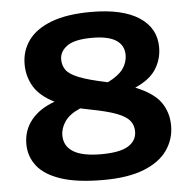

<svg xmlns="http://www.w3.org/2000/svg" viewBox="-53 -803 862 865"><g transform="rotate(-5 377.5 -370.5)"><path d="M379.5 9.5Q261 9.5 188 -15Q115 -39.5 81.5 -82.8Q48 -126 48 -182Q48 -244 85 -290Q122 -336 191 -361Q125.5 -394 98.5 -439.8Q71.5 -485.5 71.5 -540.5Q71.5 -601.5 105.8 -648.8Q140 -696 210.8 -722.8Q281.5 -749.5 390.5 -749.5Q531.5 -749.5 606.8 -700.5Q682 -651.5 682 -564Q682 -510.5 653.8 -466Q625.5 -421.5 559 -392.5Q640.5 -359.5 672.8 -313.8Q705 -268 705 -207.5Q705 -147.5 671 -98Q637 -48.5 565 -19.5Q493 9.5 379.5 9.5ZM433.5 -428.5Q436.5 -428 438.5 -427.5Q487 -451.5 507.8 -480Q528.5 -508.5 528.5 -543.5Q528.5 -586.5 493 -609.8Q457.5 -633 385 -633Q305.5 -633 271.5 -608.5Q237.5 -584 237.5 -548Q237.5 -520 252.5 -499.5Q267.5 -479 309.8 -462.2Q352 -445.5 433.5 -428.5ZM213 -206.5Q213 -158.5 253.8 -132.8Q294.5 -107 380.5 -107Q464.5 -107 502.8 -130.5Q541 -154 541 -196.5Q541 -224.5 524.5 -245Q508 -265.5 466 -281.5Q424 -297.5 347 -312Q324.5 -316.5 304 -321Q255.5 -300.5 234.2 -270Q213 -239.5 213 -206.5Z"/></g></svg>

Font: Encode Sans Exp
Style: Bold
Weight: 700
Width: 7
Designer: Multiple Designers
Foundry: Impallari Type
Version: Version 3.002; ttfautohint (v1.8.3) -l 8 -r 50 -G 200 -x 14 